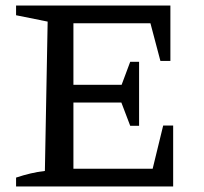

<svg xmlns="http://www.w3.org/2000/svg" viewBox="-20 -673 735 693"><path d="M569 -220H605V0H38V-32Q65 -41 90.5 -47Q116 -53 142 -56L152 -595L38 -618V-653H595V-453H559L523 -589H203L245 -630V-367H419L450 -450H482V-219H450L418 -303H245V-23L203 -64H531Z"/></svg>

Font: Piazzolla 24pt Medium
Style: Regular
Weight: 500
Designer: Juan Pablo del Peral
Foundry: Huerta Tipografica
Version: Version 2.005